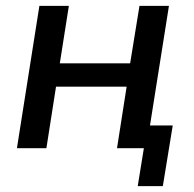

<svg xmlns="http://www.w3.org/2000/svg" viewBox="-20 -508 664 658"><path d="M452 130 473 0H381L414 -211H172L139 0H38L115 -488H216L185 -291H426L458 -488H559L494 -78H572L538 130Z"/></svg>

Font: Nunito Sans SemiBold
Style: Italic
Weight: 600
Italic angle: -9°
Designer: Vernon Adams
Foundry: Vernon Adams
Version: Version 3.006; ttfautohint (v1.8.3)